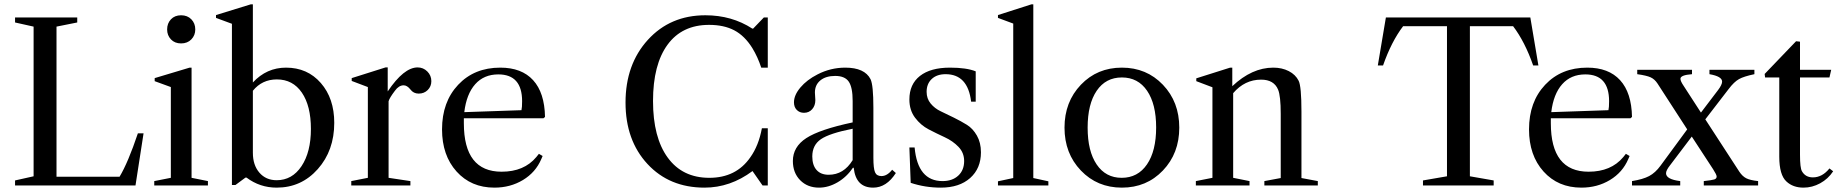

<svg xmlns="http://www.w3.org/2000/svg" viewBox="-20 -850 8429 880"><path d="M334 -747 239 -728V-40H528Q567 -105 612 -239H638L601 0H49V-23L134 -42V-728L49 -747V-770H334Z M746 -715Q746 -743 763.5 -761.5Q781 -780 810 -780Q839 -780 857 -761.5Q875 -743 875 -715Q875 -688 857 -669.5Q839 -651 810 -651Q781 -651 763.5 -669.5Q746 -688 746 -715ZM858 -35 933 -20V0H687V-20L763 -35V-451L689 -478V-492L849 -540H858Z M1248 10Q1171 10 1110 -36H1105L1059 -2H1043V-741L970 -768V-781L1129 -830H1139V-472Q1202 -540 1291 -540Q1389 -540 1450.5 -469.5Q1512 -399 1512 -287Q1512 -160 1436.5 -75Q1361 10 1248 10ZM1248 -24Q1319 -24 1362 -88.5Q1405 -153 1405 -259Q1405 -365 1363.5 -425.5Q1322 -486 1249 -486Q1181 -486 1139 -434V-150Q1139 -93 1169 -58.5Q1199 -24 1248 -24Z M1761 -35 1861 -20V0H1590V-20L1666 -35V-451L1592 -479V-492L1747 -541H1757V-431Q1831 -541 1894 -541Q1920 -541 1938.5 -522.5Q1957 -504 1957 -478Q1957 -454 1940.5 -437.5Q1924 -421 1899 -421Q1875 -421 1861 -440Q1846 -459 1830 -459Q1808 -459 1790 -434Q1765 -401 1761 -386Z M2478 -314 2471 -308H2106V-285Q2106 -63 2279 -63Q2382 -63 2438 -130L2450 -145L2467 -135L2461 -121Q2435 -60 2377 -25Q2319 10 2246 10Q2139 10 2072.5 -64Q2006 -138 2006 -257Q2006 -383 2080 -461.5Q2154 -540 2273 -540Q2371 -540 2423.5 -482.5Q2476 -425 2478 -314ZM2264 -509Q2198 -509 2158 -464Q2118 -419 2108 -336L2370 -345Q2373 -357 2373 -386Q2373 -509 2264 -509Z M2847 -380Q2847 -555 2949.5 -667.5Q3052 -780 3213 -780Q3334 -780 3428 -719H3432L3481 -770H3499V-540H3469Q3453 -589 3428 -630Q3393 -686 3345.5 -711Q3298 -736 3230 -736Q3106 -736 3039.5 -645Q2973 -554 2973 -387Q2973 -220 3040.5 -127.5Q3108 -35 3231 -35Q3354 -35 3419 -129Q3457 -182 3472 -262H3499V0H3475L3429 -66Q3327 10 3209 10Q3048 10 2947.5 -98.5Q2847 -207 2847 -380Z M3734 10Q3681 10 3647.5 -24Q3614 -58 3614 -112Q3614 -177 3675.5 -217Q3737 -257 3888 -289V-387Q3888 -450 3870 -476Q3852 -502 3808 -502Q3765 -502 3740 -481.5Q3715 -461 3715 -426Q3715 -420 3716 -408Q3717 -396 3717 -391Q3717 -366 3702.5 -349.5Q3688 -333 3665 -333Q3645 -333 3632 -346Q3619 -359 3619 -381Q3619 -414 3648.5 -449Q3678 -484 3727 -509Q3787 -540 3854 -540Q3943 -540 3970 -487Q3983 -460 3983 -356V-127Q3983 -78 3990.5 -60.5Q3998 -43 4020 -43Q4046 -43 4069 -72L4086 -57Q4043 10 3982 10Q3903 10 3893 -80L3890 -82Q3861 -39 3819 -14.5Q3777 10 3734 10ZM3778 -49Q3847 -49 3888 -116V-260Q3782 -239 3742.5 -212Q3703 -185 3703 -133Q3703 -93 3722.5 -71Q3742 -49 3778 -49Z M4334 -540Q4410 -540 4452 -523V-384H4431Q4416 -510 4314 -510Q4274 -510 4250.5 -488Q4227 -466 4227 -429Q4227 -398 4245.5 -375.5Q4264 -353 4291.5 -340Q4319 -327 4351.5 -311Q4384 -295 4411.5 -278Q4439 -261 4457.5 -228.5Q4476 -196 4476 -152Q4476 -78 4426.5 -34Q4377 10 4292 10Q4220 10 4154 -12L4148 -174H4172Q4186 -20 4300 -20Q4345 -20 4372 -45Q4399 -70 4399 -112Q4399 -150 4373 -177Q4347 -204 4310 -221Q4273 -238 4236.5 -257Q4200 -276 4174 -310.5Q4148 -345 4148 -394Q4148 -464 4196.5 -502Q4245 -540 4334 -540Z M4716 -34 4785 -19V0H4554V-19L4624 -34V-742L4554 -768V-781L4707 -830H4716Z M4934 -461.5Q5009 -540 5122 -540Q5235 -540 5310 -461.5Q5385 -383 5385 -265Q5385 -147 5310 -68.5Q5235 10 5122 10Q5009 10 4934 -68.5Q4859 -147 4859 -265Q4859 -383 4934 -461.5ZM5121 -35Q5195 -35 5237 -96.5Q5279 -158 5279 -266Q5279 -373 5237.5 -434Q5196 -495 5122 -495Q5048 -495 5006.5 -434Q4965 -373 4965 -265Q4965 -157 5006.5 -96Q5048 -35 5121 -35Z M5632 -35 5707 -20V0H5461V-20L5537 -35V-450L5463 -478V-491L5618 -540H5628V-455Q5718 -540 5816 -540Q5856 -540 5887 -524Q5918 -508 5932 -480Q5945 -455 5945 -338V-34L6020 -20V0H5775V-20L5850 -34V-328Q5850 -410 5838 -439Q5819 -485 5760 -485Q5685 -485 5632 -423Z M6502 0V-23L6612 -42V-730H6411Q6357 -659 6319 -550H6295L6332 -770H6994L7031 -550H7007Q6969 -659 6915 -730H6717V-42L6826 -23V0Z M7460 -314 7453 -308H7088V-285Q7088 -63 7261 -63Q7364 -63 7420 -130L7432 -145L7449 -135L7443 -121Q7417 -60 7359 -25Q7301 10 7228 10Q7121 10 7054.5 -64Q6988 -138 6988 -257Q6988 -383 7062 -461.5Q7136 -540 7255 -540Q7353 -540 7405.5 -482.5Q7458 -425 7460 -314ZM7246 -509Q7180 -509 7140 -464Q7100 -419 7090 -336L7352 -345Q7355 -357 7355 -386Q7355 -509 7246 -509Z M7697 -456 7776 -334 7855 -438Q7873 -462 7873 -476Q7873 -500 7815 -510V-530H8021V-510Q7973 -500 7950.5 -487.5Q7928 -475 7903 -442L7796 -303L7952 -63Q7966 -42 7983.5 -33Q8001 -24 8038 -20V0H7789V-20Q7826 -24 7837 -27.5Q7848 -31 7848 -41Q7848 -49 7832 -74L7734 -224L7634 -92Q7616 -69 7616 -56Q7616 -28 7681 -20V0H7460V-20Q7510 -28 7538.5 -43Q7567 -58 7591 -91L7713 -257L7577 -467Q7564 -487 7545.5 -495.5Q7527 -504 7484 -510V-530H7735V-510Q7682 -506 7682 -489Q7682 -478 7697 -456Z M8246 10Q8198 10 8168 -18Q8135 -48 8135 -132V-495H8070L8068 -511L8212 -661L8230 -659V-530H8373L8365 -495H8230V-141Q8230 -80 8239 -65Q8255 -37 8289 -37Q8332 -37 8365 -78L8382 -65Q8359 -30 8322.5 -10Q8286 10 8246 10Z"/></svg>

Font: Libre Caslon Text
Style: Regular
Weight: 400
Designer: Pablo Impallari, Rodrigo Fuenzalida
Foundry: Pablo Impallari, Rodrigo Fuenzalida
Version: Version 1.002